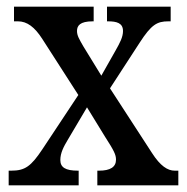

<svg xmlns="http://www.w3.org/2000/svg" viewBox="-20 -556 560 576"><path d="M6 0H216V-44H214C176 -44 161 -54 161 -76C161 -97 171 -116 183 -136L241 -234L295 -146C322 -104 328 -92 328 -77C328 -55 311 -44 277 -44H272V0H515V-44H504C483 -44 461 -58 436 -97L310 -291L399 -428C434 -482 451 -492 485 -492H492V-536H301V-492H304C330 -492 349 -487 349 -463C349 -445 340 -428 327 -405L284 -329L230 -417C218 -438 211 -449 211 -463C211 -479 220 -492 258 -492H261V-536H22V-492H34C61 -492 84 -475 107 -439L215 -271L107 -108C73 -57 55 -44 14 -44H6Z"/></svg>

Font: Noto Serif Bengali Condensed Medium
Style: Regular
Weight: 500
Width: 3
Designer: Juan Bruce, Universal Thirst, Indian Type Foundry and the Monotype Design Team.
Foundry: Monotype Imaging Inc.
Version: Version 2.003